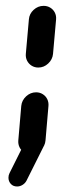

<svg xmlns="http://www.w3.org/2000/svg" viewBox="-20 -539 216 672"><path d="M87.4 0Q74.4 0 64.1 -6.3Q53.7 -12.6 48.3 -23.7Q43 -34.8 44.1 -47.8L54.4 -168.1Q56.3 -187.8 71.5 -201.9Q86.7 -215.9 106.3 -215.9Q119.3 -215.9 129.6 -209.4Q140 -203 145.4 -192Q150.7 -181.1 149.6 -168.1L139.3 -47.8Q137.8 -27.8 122.4 -13.9Q107 0 87.4 0ZM114.1 -302.6Q101.1 -302.6 90.7 -309.1Q80.4 -315.6 74.8 -326.5Q69.3 -337.4 70.4 -350.4L81.1 -471.1Q82.6 -490.7 97.8 -504.6Q113 -518.5 132.6 -518.5Q145.6 -518.5 155.9 -512.2Q166.3 -505.9 171.9 -495Q177.4 -484.1 176.3 -471.1L165.6 -350.4Q163.7 -330.7 148.7 -316.7Q133.7 -302.6 114.1 -302.6ZM9.6 83Q9.6 74.1 13.3 67L75.6 -57.8Q80.4 -66.7 89.3 -72.2Q98.1 -77.8 108.1 -77.8Q122.2 -77.8 130.4 -68.7Q138.5 -59.6 138.5 -46.7Q138.5 -37.8 134.8 -30.7L72.6 93.7Q67.8 102.6 58.9 108.1Q50 113.7 40 113.7Q25.9 113.7 17.8 104.6Q9.6 95.6 9.6 83Z"/></svg>

Font: 26F Galaxy Sans Extra Bold
Style: Italic
Weight: 800
Italic angle: -5°
Designer: C₂₉H₂₅N₃O₅
Version: Version 1.200